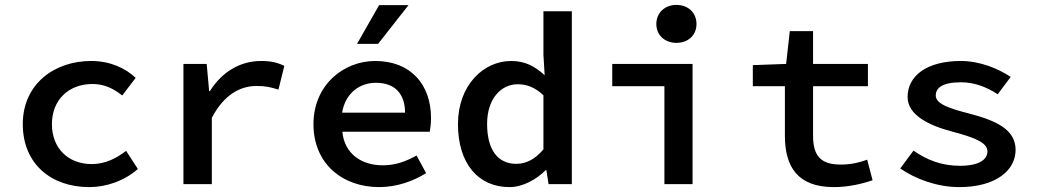

<svg xmlns="http://www.w3.org/2000/svg" viewBox="-20 -752 4233 784"><path d="M73 -245C73 -82 190 12 344 12C414 12 487 -13 543 -62L495 -136C457 -107 411 -82 355 -82C258 -82 192 -147 192 -245C192 -344 260 -409 358 -409C402 -409 441 -393 479 -362L534 -434C493 -473 431 -503 352 -503C202 -503 73 -409 73 -245Z M729 0H845V-271C895 -366 961 -401 1028 -401C1065 -401 1085 -396 1117 -386L1141 -483C1112 -497 1086 -503 1046 -503C961 -503 887 -459 837 -380H834L824 -491H729Z M1260 -245C1260 -83 1379 12 1528 12C1600 12 1667 -12 1720 -45L1681 -117C1636 -92 1594 -77 1543 -77C1454 -77 1386 -126 1378 -214H1735C1737 -226 1740 -248 1740 -270C1740 -406 1658 -503 1512 -503C1384 -503 1260 -406 1260 -245ZM1377 -292C1390 -372 1449 -414 1515 -414C1593 -414 1634 -368 1634 -292ZM1648 -731H1528L1438 -573H1524Z M1850 -245C1850 -83 1934 12 2060 12C2115 12 2170 -19 2208 -57H2211L2220 0H2315V-706H2199V-528L2204 -445C2164 -481 2125 -503 2067 -503C1955 -503 1850 -405 1850 -245ZM1969 -246C1969 -349 2026 -408 2094 -408C2130 -408 2164 -396 2199 -363V-142C2165 -102 2129 -83 2088 -83C2013 -83 1969 -140 1969 -246Z M2480 -400H2693V0H2808V-491H2480ZM2742 -577C2790 -577 2824 -608 2824 -654C2824 -700 2790 -732 2742 -732C2695 -732 2660 -700 2660 -654C2660 -608 2695 -577 2742 -577Z M3185 -198C3185 -72 3236 12 3385 12C3444 12 3499 -1 3543 -16L3521 -100C3489 -88 3455 -80 3413 -80C3330 -80 3300 -117 3300 -198V-400H3524V-491H3300V-625H3205L3190 -491L3054 -486V-400H3185Z M3656 -64C3717 -22 3805 12 3897 12C4046 12 4127 -56 4127 -140C4127 -221 4053 -258 3939 -288C3860 -308 3801 -327 3801 -362C3801 -393 3828 -416 3904 -416C3960 -416 4010 -396 4054 -367L4107 -438C4057 -471 3983 -503 3903 -503C3764 -503 3686 -442 3686 -356C3686 -282 3773 -240 3867 -215C3966 -189 4012 -168 4012 -134C4012 -100 3977 -75 3900 -75C3824 -75 3765 -99 3710 -137Z"/></svg>

Font: Source Code Pro Semibold
Style: Regular
Weight: 600
Monospace: yes
Designer: Paul D. Hunt
Foundry: Adobe Systems Incorporated
Version: Version 1.017;PS 1.000;hotconv 1.0.70;makeotf.lib2.5.5900